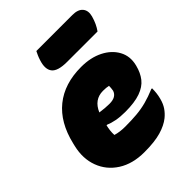

<svg xmlns="http://www.w3.org/2000/svg" viewBox="-228 -921 1056 1056"><g transform="rotate(-45 300.0 -393.0)"><path d="M355 -564Q429 -564 483.5 -536.5Q538 -509 563.5 -462Q589 -415 575 -358L574 -354Q563 -310 539 -279.5Q515 -249 470 -233Q425 -217 352 -217Q313 -217 282.5 -223Q252 -229 232 -238H227Q223 -221 221 -204Q219 -187 220 -170Q253 -160 295 -160Q344 -160 384 -163.5Q424 -167 461.5 -177Q499 -187 542 -205H548Q548 -186 546 -168.5Q544 -151 539 -132Q531 -101 516 -79Q501 -57 480 -40Q449 -15 399.5 -0.5Q350 14 270 14Q179 14 116.5 -26Q54 -66 29 -133.5Q4 -201 23 -281L27 -298Q58 -429 141.5 -496.5Q225 -564 355 -564ZM347 -386Q279 -386 249 -316Q270 -313 288 -311.5Q306 -310 323 -310Q375 -310 387 -347Q389 -357 389.5 -366Q390 -375 390 -382Q373 -386 347 -386ZM243 -800H523Q567 -800 585.5 -777.5Q604 -755 594 -718Q587 -693 578 -674Q569 -655 557 -638H320Q248 -638 226 -666.5Q204 -695 222 -750Q227 -766 232.5 -778Q238 -790 243 -800Z"/></g></svg>

Font: Recursive Sn Csl St XBk
Style: Italic
Weight: 1000
Italic angle: -15°
Version: Version 1.085;hotconv 1.1.0;makeotfexe 2.6.0; ttfautohint (v